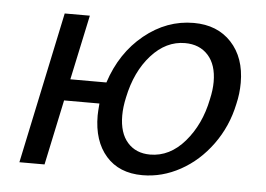

<svg xmlns="http://www.w3.org/2000/svg" viewBox="-39 -470 728 525"><g transform="rotate(5 325.0 -207.5)"><path d="M615 -269Q615 -239 608 -210Q595 -148 559 -98.5Q523 -49 473 -21.5Q423 6 369 6Q305 6 269 -35Q233 -76 233 -146Q233 -155 235 -179H138L100 0H31L119 -416H188L150 -238H249Q276 -321 337.5 -371Q399 -421 473 -421Q538 -421 576.5 -379.5Q615 -338 615 -269ZM541 -265Q541 -312 517.5 -338Q494 -364 454 -364Q402 -364 361.5 -319Q321 -274 306 -202Q300 -175 300 -152Q300 -104 323 -78Q346 -52 385 -52Q439 -52 480 -99.5Q521 -147 535 -217Q541 -243 541 -265Z"/></g></svg>

Font: Ysabeau Medium
Style: Italic
Weight: 500
Italic angle: -12°
Designer: Christian Thalmann (Catharsis Fonts)
Version: Version 0.003